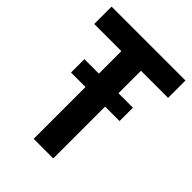

<svg xmlns="http://www.w3.org/2000/svg" viewBox="-214 -860 969 969"><g transform="rotate(45 270.5 -375.0)"><path d="M340.5 -370V0H200.5V-370H97.3V-465.5H200.5V-625.9H6.8V-750H534.1V-625.9H340.5V-465.5H443.6V-370Z"/></g></svg>

Font: Spartan
Style: Bold
Weight: 700
Designer: Matt Bailey, Mirko Velimirovic
Foundry: Matt Bailey
Version: Version 1.005